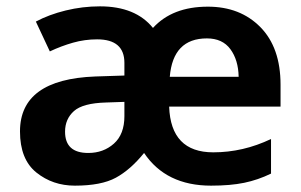

<svg xmlns="http://www.w3.org/2000/svg" viewBox="-20 -575 948 605"><path d="M635 -554Q523 -554 462 -487Q407 -555 295 -555Q240 -555 187 -542Q134 -529 93 -507L137 -413Q173 -430 210 -440.5Q247 -451 286 -451Q372 -451 372 -377V-337L280 -334Q43 -325 43 -161Q43 -73 94.5 -31.5Q146 10 216 10Q299 10 345 -15Q391 -40 434 -93Q503 10 645 10Q706 10 749.5 1Q793 -8 834 -28V-137Q746 -95 652 -95Q518 -95 513 -239H864V-308Q864 -425 800.5 -489.5Q737 -554 635 -554ZM632 -454Q681 -454 706 -420Q731 -386 732 -333H515Q525 -454 632 -454ZM372 -254V-209Q372 -152 339 -122.5Q306 -93 258 -93Q185 -93 185 -160Q185 -200 213 -225Q241 -250 314 -252Z"/></svg>

Font: Noto Sans UI
Style: Bold
Weight: 700
Designer: Monotype Design Team
Foundry: Monotype Imaging Inc.
Version: Version 1.901